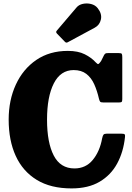

<svg xmlns="http://www.w3.org/2000/svg" viewBox="-20 -1058 756 1096"><path d="M29.5 -375Q29.5 -486.5 70.5 -575.2Q111.5 -664 187.2 -715.8Q263 -767.5 367.5 -767.5Q425.5 -767.5 463.8 -748.2Q502 -729 526 -702.5Q537 -690.5 541.8 -692.5Q546.5 -694.5 557 -709.5L574.5 -744.5Q579 -751 582.8 -753Q586.5 -755 598.5 -755H657Q672 -755 675 -750.8Q678 -746.5 678 -731V-492.5Q678 -480 674.5 -476.5Q671 -473 657.5 -473H571.5Q555.5 -473 551.8 -477.5Q548 -482 545 -494Q534.5 -540 517.8 -577.2Q501 -614.5 472.8 -636.2Q444.5 -658 400.5 -658Q326 -658 287.2 -582Q248.5 -506 248.5 -375Q248.5 -244 286.8 -170.2Q325 -96.5 405 -96.5Q469.5 -96.5 509.5 -145Q549.5 -193.5 563 -268Q566.5 -284.5 571.2 -289.8Q576 -295 590.5 -295H672Q688 -295 691.5 -291Q695 -287 693.5 -275.5Q684.5 -190.5 648.8 -124.5Q613 -58.5 548.5 -20.5Q484 17.5 388.5 17.5Q269.5 17.5 189.8 -31.2Q110 -80 69.8 -168Q29.5 -256 29.5 -375ZM350.5 -819.5 305 -866.5Q296.5 -875.5 305 -884L417 -1015.5Q430 -1031 453.2 -1036Q476.5 -1041 500.2 -1035Q524 -1029 538 -1011Q563 -979 556 -947Q549 -915 521 -900L367 -817Q358 -811.5 350.5 -819.5Z"/></svg>

Font: Besley* Narrow Heavy
Style: Regular
Weight: 800
Width: 4
Designer: Owen Earl
Foundry: indestructible type*
Version: Version 3.000; ttfautohint (v1.8.3)